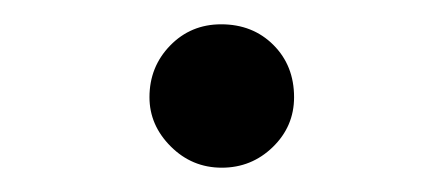

<svg xmlns="http://www.w3.org/2000/svg" viewBox="-20 -125 364 158"><path d="M103 -45Q103 -70 120 -87.5Q137 -105 162 -105Q188 -105 205 -88Q222 -71 222 -45Q222 -21 204.5 -4Q187 13 162.5 13Q138 13 120.5 -4.5Q103 -22 103 -45Z"/></svg>

Font: GenRyuMin TW L
Style: Regular
Weight: 300
Version: Version 1.501;PS 1;hotconv 16.6.51;makeotf.lib2.5.65220